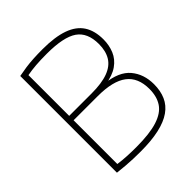

<svg xmlns="http://www.w3.org/2000/svg" viewBox="-205 -880 1018 1018"><g transform="rotate(-45 304.0 -371.0)"><path d="M262.5 5Q233.5 5 207 4Q180.5 3 153.2 0.8Q126 -1.5 95 -5V-730Q123.5 -735.5 151.2 -739.5Q179 -743.5 210.2 -745.2Q241.5 -747 278.5 -747Q372 -747 430.8 -726Q489.5 -705 517 -662.5Q544.5 -620 544.5 -555Q544.5 -511.5 529 -474.2Q513.5 -437 478 -411.8Q442.5 -386.5 382.5 -378L384 -385.5Q480.5 -375.5 523.2 -324.5Q566 -273.5 566 -197.5Q566 -148 549.2 -110Q532.5 -72 496.2 -46.5Q460 -21 402.2 -8Q344.5 5 262.5 5ZM263.5 -28Q364 -28 422.5 -46.8Q481 -65.5 506 -103Q531 -140.5 531 -197.5Q531 -282.5 477.2 -323.2Q423.5 -364 310 -364H121V-397H296.5Q373 -397 420 -414.5Q467 -432 488.5 -467.2Q510 -502.5 510 -555Q510 -640.5 456.8 -677.2Q403.5 -714 278 -714Q230.5 -714 195.5 -711.2Q160.5 -708.5 129 -702.5V-36Q161 -31.5 193.5 -29.8Q226 -28 263.5 -28Z"/></g></svg>

Font: Encode Sans SC Thin
Style: Regular
Weight: 250
Designer: Multiple Designers
Foundry: Impallari Type
Version: Version 3.002